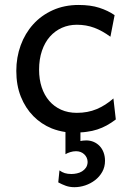

<svg xmlns="http://www.w3.org/2000/svg" viewBox="-20 -528 538 782"><path d="M451.7 -41.5Q433.1 -27.3 414.8 -17.3Q396.5 -7.3 376.5 -0.7Q356.4 5.9 333.5 8.8Q321.3 10.7 307.6 11.2V46.4Q312.5 45.4 317.6 44.7Q322.8 43.9 331.1 43.9Q347.7 43.9 361.8 50Q376 56.2 386.2 67.1Q396.5 78.1 402.1 93.5Q407.7 108.9 407.7 127Q407.7 151.9 396.5 171.9Q385.3 191.9 367.2 205.8Q349.1 219.7 327.1 227.1Q305.2 234.4 283.2 234.4Q264.2 234.4 248.3 228.8Q232.4 223.1 217.3 214.8L222.2 166Q232.9 173.8 244.1 177.2Q255.4 180.7 271 180.7Q281.7 180.7 293.2 178.2Q304.7 175.8 314.2 169.9Q323.7 164.1 330.1 154.8Q336.4 145.5 336.9 131.8Q336.4 112.8 323 100.3Q309.6 87.9 289.6 87.9Q277.8 87.9 266.1 91.6Q254.4 95.2 246.6 100.1V9.8Q217.3 5.4 190.9 -4.9Q147.9 -22.5 115.7 -55.2Q83.5 -87.9 64.9 -134.3Q46.4 -180.7 46.4 -239.3Q46.4 -294.4 64.2 -343.3Q82 -392.1 115 -428.7Q147.9 -465.3 195.1 -486.6Q242.2 -507.8 300.3 -507.8Q349.1 -507.8 384.5 -496.3Q419.9 -484.9 446.8 -466.3L429.7 -378.4Q396.5 -402.8 363.8 -415Q331.1 -427.2 293 -427.2Q260.3 -427.2 232.2 -414.8Q204.1 -402.3 183.3 -378.9Q162.6 -355.5 150.9 -321.3Q139.2 -287.1 139.2 -244.1Q139.2 -204.6 149.9 -172.4Q160.6 -140.1 180.7 -116.9Q200.7 -93.8 229 -81.1Q257.3 -68.4 293 -68.4Q337.4 -68.4 373.5 -83.5Q409.7 -98.6 441.9 -127Z"/></svg>

Font: Andika Am
Style: Regular
Weight: 400
Designer: Victor Gaultney, Annie Olsen, Julie Remington, Don Collingsworth, Eric Hays, Becca Hirsbrunner
Foundry: SIL International
Version: Version 5.000